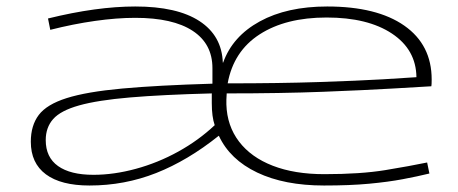

<svg xmlns="http://www.w3.org/2000/svg" viewBox="-20 -562 1413 592"><path d="M256 10Q168 10 121.5 -24.5Q75 -59 75 -125Q75 -175 99.5 -207.5Q124 -240 185.5 -259.5Q247 -279 356.5 -289Q466 -299 635 -304V-352Q635 -427 574 -467Q513 -507 397 -507Q340 -507 273 -497.5Q206 -488 135 -470L128 -505Q278 -542 397 -542Q526 -542 595 -497Q664 -452 667 -369H668Q697 -450 781 -496Q865 -542 989 -542Q1142 -542 1226.5 -483Q1311 -424 1311 -317Q1311 -301 1310 -296Q1275 -294 1190.5 -289Q1106 -284 976.5 -279Q847 -274 679 -274Q678 -260 678 -254.5Q678 -249 678 -240Q680 -174 717 -125.5Q754 -77 821 -51Q888 -25 980 -25Q1092 -25 1168 -37.5Q1244 -50 1297 -61L1304 -27Q1267 -18 1222 -9.5Q1177 -1 1118 4.5Q1059 10 979 10Q857 10 773 -30Q689 -70 655 -143H654Q559 -67 461.5 -28.5Q364 10 256 10ZM682 -305Q841 -305 962.5 -309Q1084 -313 1161 -317.5Q1238 -322 1264 -324Q1263 -409 1188.5 -458.5Q1114 -508 987 -508Q861 -508 780.5 -456Q700 -404 682 -305ZM268 -23Q331 -23 399 -41.5Q467 -60 529.5 -94.5Q592 -129 642 -176Q633 -202 633 -244Q633 -267 633 -274Q480 -270 380.5 -261.5Q281 -253 224 -237Q167 -221 144 -195Q121 -169 121 -130Q121 -77 159 -50Q197 -23 268 -23Z"/></svg>

Font: Georama ExtraExtended ExtraLight
Style: Regular
Weight: 200
Width: 8
Designer: Jean-Baptiste Levee
Foundry: Production Type
Version: Version 1.000